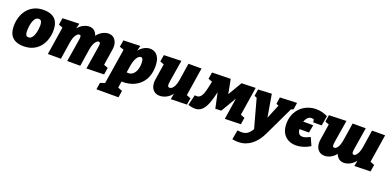

<svg xmlns="http://www.w3.org/2000/svg" viewBox="2 -1488 5442 2666"><g transform="rotate(20 2723.0 -155.0)"><path d="M333 -555Q398 -555 447.5 -533.5Q497 -512 525 -463Q553 -414 553 -331Q553 -267 534 -205.5Q515 -144 476 -94Q437 -44 376.5 -14.5Q316 15 232 15Q167 15 117.5 -7Q68 -29 40.5 -77.5Q13 -126 13 -207Q13 -271 31.5 -332.5Q50 -394 89 -444.5Q128 -495 188.5 -525Q249 -555 333 -555ZM307 -415Q276 -415 256.5 -391Q237 -367 227 -332Q217 -297 213 -262Q209 -227 209 -205Q209 -169 219 -147Q229 -125 257 -125Q288 -125 307.5 -149Q327 -173 338 -208.5Q349 -244 353 -279Q357 -314 357 -336Q357 -371 346.5 -393Q336 -415 307 -415Z M1163 6 1214 -315Q1218 -338 1220 -358Q1222 -378 1217.5 -390.5Q1213 -403 1197 -403Q1172 -403 1146 -363.5Q1120 -324 1108 -246L1070 0H877L928 -315Q932 -338 934 -358Q936 -378 931.5 -390.5Q927 -403 911 -403Q886 -403 860 -363.5Q834 -324 822 -246L784 0H591L656 -413L596 -436L612 -536L858 -544L839 -468Q875 -512 919 -533.5Q963 -555 1003 -555Q1050 -555 1080 -529.5Q1110 -504 1121 -462Q1158 -509 1202.5 -532Q1247 -555 1289 -555Q1336 -555 1366.5 -529.5Q1397 -504 1409.5 -460.5Q1422 -417 1413 -362L1376 -126L1438 -103L1422 0Z M1392 230 1408 130 1476 107 1559 -415 1496 -436 1512 -536 1760 -544 1741 -467Q1775 -510 1817.5 -532.5Q1860 -555 1904 -555Q1944 -555 1978 -534.5Q2012 -514 2033 -468Q2054 -422 2054 -344Q2054 -232 2007.5 -151.5Q1961 -71 1877.5 -29Q1794 13 1683 10L1669 105L1734 130L1718 230ZM1723 -239 1706 -135Q1754 -126 1788 -149Q1822 -172 1840 -218Q1858 -264 1858 -323Q1858 -365 1848.5 -383.5Q1839 -402 1820 -402Q1789 -402 1762 -357.5Q1735 -313 1723 -239Z M2247 15Q2197 15 2164.5 -10.5Q2132 -36 2119.5 -79Q2107 -122 2115 -176L2152 -414L2094 -436L2110 -536L2366 -544L2314 -225Q2311 -203 2309.5 -183Q2308 -163 2314 -150Q2320 -137 2338 -137Q2369 -137 2395.5 -176Q2422 -215 2434 -294L2472 -540H2665L2600 -123L2662 -99L2646 0L2409 6L2425 -79Q2387 -31 2340 -8Q2293 15 2247 15Z M2667 -3 2704 -159Q2716 -156 2729 -156Q2772 -156 2796 -190.5Q2820 -225 2835 -284Q2850 -343 2865 -417L2805 -440L2821 -538L3095 -544L3136 -332L3257 -538L3464 -544L3398 -124L3459 -100L3443 0L3208 6L3257 -311L3123 -84L3036 -81L2988 -306Q2965 -204 2937 -132.5Q2909 -61 2868.5 -23Q2828 15 2767 15Q2723 15 2667 -3Z M3403 236 3428 96Q3445 98 3459 99.5Q3473 101 3486 101Q3538 101 3571.5 79Q3605 57 3639 2L3523 -421L3487 -435L3502 -535L3702 -545L3759 -211L3845 -421L3810 -435L3825 -535L4075 -545L4060 -445L4026 -431L3823 -5Q3813 17 3795 48.5Q3777 80 3750 114Q3723 148 3685.5 178Q3648 208 3598.5 226.5Q3549 245 3486 245Q3445 245 3403 236Z M4260 15Q4196 15 4145 -11Q4094 -37 4064 -90.5Q4034 -144 4034 -225Q4034 -299 4059 -360Q4084 -421 4128.5 -464.5Q4173 -508 4232 -531.5Q4291 -555 4358 -555Q4399 -555 4442 -545Q4485 -535 4528 -514L4503 -368H4378L4372 -409Q4355 -416 4338 -416Q4304 -416 4280.5 -391.5Q4257 -367 4244 -330H4392L4371 -215H4231Q4234 -168 4253.5 -148.5Q4273 -129 4305 -129Q4328 -129 4356 -139Q4384 -149 4416 -165L4468 -49Q4416 -17 4363 -1Q4310 15 4260 15Z M4682 15Q4635 15 4603 -10.5Q4571 -36 4558.5 -79Q4546 -122 4554 -176L4591 -414L4533 -436L4549 -536L4805 -544L4753 -225Q4750 -203 4748 -183Q4746 -163 4750.5 -150Q4755 -137 4773 -137Q4801 -137 4824.5 -176Q4848 -215 4860 -294L4898 -540H5092L5041 -225Q5038 -203 5036 -183Q5034 -163 5039.5 -150Q5045 -137 5062 -137Q5085 -137 5110 -176Q5135 -215 5147 -294L5185 -540H5378L5313 -126L5375 -102L5359 0L5122 6L5138 -78Q5101 -31 5055.5 -8Q5010 15 4968 15Q4923 15 4892.5 -9Q4862 -33 4848 -73Q4812 -28 4768 -6.5Q4724 15 4682 15Z"/></g></svg>

Font: Bitter Black
Style: Italic
Weight: 900
Italic angle: -9°
Designer: Sol Matas, and Bitter project Authors
Foundry: Sol Matas
Version: Version 2.001